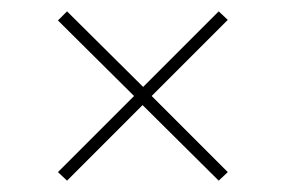

<svg xmlns="http://www.w3.org/2000/svg" viewBox="-20 -529 503 338"><path d="M82 -493 216 -360 82 -226 98 -211 231 -344 365 -211 381 -226 247 -360 381 -494 365 -509 232 -376 98 -509Z"/></svg>

Font: Aspekta 50
Style: Regular
Weight: 50
Designer: Ivo Dolenc
Version: Version 2.000